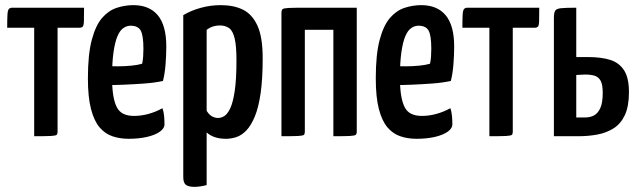

<svg xmlns="http://www.w3.org/2000/svg" viewBox="-20 -530 2482 747"><path d="M113 0V-422H8Q8 -456 9 -473Q10 -490 14.5 -495Q19 -500 28 -500H307Q307 -465 306.5 -448Q306 -431 302 -426.5Q298 -422 288 -422H204V-17Q204 -9 200.5 -5.5Q197 -2 178 -1Q159 0 113 0Z M481 10Q446 10 417 0Q388 -10 367 -35Q346 -60 334 -106Q322 -152 322 -225Q322 -318 337 -374.5Q352 -431 377 -460Q402 -489 434 -499.5Q466 -510 499 -510Q561 -510 594 -470.5Q627 -431 627 -349Q627 -314 624 -278Q621 -242 614 -215Q582 -208 541 -205Q500 -202 462.5 -200.5Q425 -199 401 -199Q377 -199 377 -199L379 -273Q379 -273 396 -272.5Q413 -272 439 -272Q465 -272 490.5 -274.5Q516 -277 533 -282Q536 -295 537 -310.5Q538 -326 538 -340Q538 -392 527.5 -411Q517 -430 488 -430Q473 -430 459.5 -420.5Q446 -411 436.5 -388Q427 -365 421.5 -326Q416 -287 416 -229Q416 -186 421 -157Q426 -128 435.5 -111Q445 -94 461.5 -86.5Q478 -79 501 -79Q530 -79 558.5 -87Q587 -95 612 -109Q617 -96 618.5 -78.5Q620 -61 620 -47Q620 -30 601 -17Q582 -4 550.5 3Q519 10 481 10Z M737 197Q713 197 703 189Q693 181 693 158V-471Q723 -489 761 -499.5Q799 -510 839 -510Q889 -510 925 -492.5Q961 -475 981.5 -430.5Q1002 -386 1002 -304Q1002 -223 994 -167.5Q986 -112 971.5 -77Q957 -42 939 -23Q921 -4 900.5 3Q880 10 859 10Q833 10 814 3Q795 -4 784 -15V190Q773 193 760.5 195Q748 197 737 197ZM829 -71Q840 -71 852 -78Q864 -85 875 -107Q886 -129 893 -174.5Q900 -220 900 -295Q900 -351 893 -380.5Q886 -410 871.5 -420.5Q857 -431 835 -431Q806 -431 784 -414V-99Q793 -84 804.5 -77.5Q816 -71 829 -71Z M1075 0V-480Q1075 -490 1079 -494Q1083 -498 1102 -499Q1121 -500 1166 -500H1368V-18Q1368 -9 1364 -5.5Q1360 -2 1341 -1Q1322 0 1277 0V-414H1166V-18Q1166 -9 1162.5 -5.5Q1159 -2 1140 -1Q1121 0 1075 0Z M1601 10Q1566 10 1537 0Q1508 -10 1487 -35Q1466 -60 1454 -106Q1442 -152 1442 -225Q1442 -318 1457 -374.5Q1472 -431 1497 -460Q1522 -489 1554 -499.5Q1586 -510 1619 -510Q1681 -510 1714 -470.5Q1747 -431 1747 -349Q1747 -314 1744 -278Q1741 -242 1734 -215Q1702 -208 1661 -205Q1620 -202 1582.5 -200.5Q1545 -199 1521 -199Q1497 -199 1497 -199L1499 -273Q1499 -273 1516 -272.5Q1533 -272 1559 -272Q1585 -272 1610.5 -274.5Q1636 -277 1653 -282Q1656 -295 1657 -310.5Q1658 -326 1658 -340Q1658 -392 1647.5 -411Q1637 -430 1608 -430Q1593 -430 1579.5 -420.5Q1566 -411 1556.5 -388Q1547 -365 1541.5 -326Q1536 -287 1536 -229Q1536 -186 1541 -157Q1546 -128 1555.5 -111Q1565 -94 1581.5 -86.5Q1598 -79 1621 -79Q1650 -79 1678.5 -87Q1707 -95 1732 -109Q1737 -96 1738.5 -78.5Q1740 -61 1740 -47Q1740 -30 1721 -17Q1702 -4 1670.5 3Q1639 10 1601 10Z M1884 0V-422H1779Q1779 -456 1780 -473Q1781 -490 1785.5 -495Q1790 -500 1799 -500H2078Q2078 -465 2077.5 -448Q2077 -431 2073 -426.5Q2069 -422 2059 -422H1975V-17Q1975 -9 1971.5 -5.5Q1968 -2 1949 -1Q1930 0 1884 0Z M2135 0V-459Q2135 -479 2139.5 -487.5Q2144 -496 2162 -498Q2180 -500 2222 -500V-308H2268Q2319 -308 2354 -297Q2389 -286 2408 -256.5Q2427 -227 2427 -172Q2427 -116 2411 -82Q2395 -48 2367 -30.5Q2339 -13 2304 -6.5Q2269 0 2230 0ZM2256 -73Q2277 -73 2292 -81.5Q2307 -90 2316 -110.5Q2325 -131 2325 -169Q2325 -202 2316.5 -216.5Q2308 -231 2293 -235.5Q2278 -240 2256 -240Q2252 -240 2246.5 -239.5Q2241 -239 2235.5 -239Q2230 -239 2226 -238.5Q2222 -238 2222 -238V-73Q2222 -73 2226 -73Q2230 -73 2235.5 -73Q2241 -73 2247 -73Q2253 -73 2256 -73Z"/></svg>

Font: Yanone Kaffeesatz Medium
Style: Regular
Weight: 500
Designer: Yanone (Cyrillic: Daniel Pouzeot, Huerta Tipografica, and Cyreal)
Foundry: Yanone
Version: Version 2.003